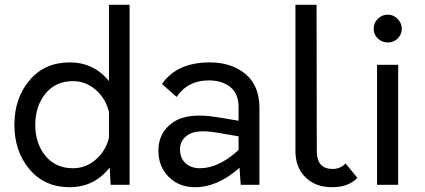

<svg xmlns="http://www.w3.org/2000/svg" viewBox="-20 -770 1772 800"><path d="M434 -750V-432C392 -484 337.3 -510 270 -510C200.7 -510 145 -485.2 103 -435.5C61 -385.8 40 -324 40 -250C40 -176 61 -114.2 103 -64.5C145 -14.8 200.7 10 270 10C338.7 10 394.3 -17.3 437 -72L441 0H520V-750ZM284 -69C236 -69 197.8 -86.2 169.5 -120.5C141.2 -154.8 127 -198 127 -250C127 -302 141.2 -345.3 169.5 -380C197.8 -414.7 236 -432 284 -432C319.3 -432 350.8 -420 378.5 -396C406.2 -372 424.7 -341.3 434 -304V-196C424.7 -158.7 406.2 -128.2 378.5 -104.5C350.8 -80.8 319.3 -69 284 -69Z M854 -510C762.7 -510 696.3 -480 655 -420L716 -366C746.7 -412 791.3 -435 850 -435C886.7 -435 916.5 -425.8 939.5 -407.5C962.5 -389.2 974 -362 974 -326V-267L883 -282C801.7 -295.3 740.8 -288 700.5 -260C660.2 -232 640 -193 640 -143C640 -98.3 654.3 -61.7 683 -33C711.7 -4.3 748.3 10 793 10C855.7 10 917.3 -17 978 -71L983 0H1061V-320C1061 -382 1041.7 -429.2 1003 -461.5C964.3 -493.8 914.7 -510 854 -510ZM730 -147C730 -175 742.5 -196.2 767.5 -210.5C792.5 -224.8 834 -226.7 892 -216L974 -202V-145C918.7 -94.3 865 -69 813 -69C787.7 -69 767.5 -76.2 752.5 -90.5C737.5 -104.8 730 -123.7 730 -147Z M1364 10C1409.3 10 1444.3 -3 1469 -29L1420 -89C1405.3 -73.7 1387.3 -66 1366 -66C1322 -66 1300 -90.7 1300 -140L1299 -750H1211V-140C1211 -95.3 1224.8 -59.2 1252.5 -31.5C1280.2 -3.8 1317.3 10 1364 10Z M1596 -593C1612 -593 1625.7 -598.5 1637 -609.5C1648.3 -620.5 1654 -634 1654 -650C1654 -666 1648.2 -679.8 1636.5 -691.5C1624.8 -703.2 1611.3 -709 1596 -709C1580 -709 1566.2 -703.3 1554.5 -692C1542.8 -680.7 1537 -666.7 1537 -650C1537 -634 1542.8 -620.5 1554.5 -609.5C1566.2 -598.5 1580 -593 1596 -593ZM1551 0H1639V-500H1551Z"/></svg>

Font: Orkney
Style: Regular
Weight: 400
Designer: Samuel Oakes and Alfredo Marco Pradil
Foundry: Alfredo Marco Pradil
Version: 1.0; ttfautohint (v1.5)